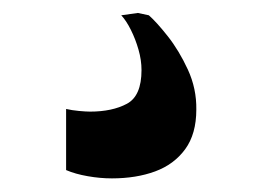

<svg xmlns="http://www.w3.org/2000/svg" viewBox="-20 -26 395 289"><path d="M148.5 242.5Q130.5 242.5 112 239.2Q93.5 236 79.5 230V138Q88 140 98.8 141Q109.5 142 115.5 142Q149 142 171 130.2Q193 118.5 193 79.5Q193 64.5 188.5 48.8Q184 33 177 19Q170 5 162.5 -3L187.5 -6.5L204 -3Q215.5 7 232.5 28.5Q249.5 50 262.8 78.8Q276 107.5 275.5 139Q275.5 175.5 258.8 198.5Q242 221.5 213.5 232Q185 242.5 148.5 242.5Z"/></svg>

Font: Merriweather 120pt Black
Style: Regular
Weight: 900
Designer: Eben Sorkin
Foundry: Eben Sorkin
Version: Version 2.100